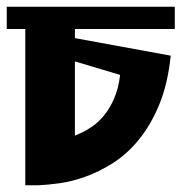

<svg xmlns="http://www.w3.org/2000/svg" viewBox="-23 -577 538 569"><path d="M495 -491H199V-464L483 -412Q474 -327 448.5 -266Q423 -205 388 -162.5Q353 -120 312 -94Q271 -68 230.5 -53.5Q190 -39 153.5 -34Q117 -29 92 -28H52V-491H-3V-557H495ZM333 -355 199 -395V-175L217 -183Q231 -189 249.5 -201.5Q268 -214 285 -234.5Q302 -255 315 -284.5Q328 -314 333 -355Z"/></svg>

Font: Shorif Bongobondhu ANSI V1
Style: Regular
Weight: 400
Designer: Shorif Uddin Shishir, Shorif art & Design, e-mail : shorifart@gmail.com, facebook : Shorif2001
Foundry: Lipighor Font Foundry
Version: Designed by Shorif Uddin Shishir | Developed by Niladri Shek